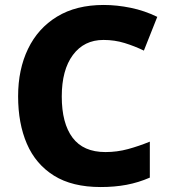

<svg xmlns="http://www.w3.org/2000/svg" viewBox="-20 -744 685 774"><path d="M397 -583Q319 -583 274 -522.5Q229 -462 229 -355Q229 -247 272.5 -189Q316 -131 405 -131Q452 -131 496 -143Q540 -155 584 -173V-28Q538 -8 490 1Q442 10 386 10Q271 10 197.5 -36Q124 -82 88.5 -164Q53 -246 53 -356Q53 -464 93 -547Q133 -630 210 -677Q287 -724 398 -724Q451 -724 507 -712.5Q563 -701 614 -676L560 -540Q523 -558 482.5 -570.5Q442 -583 397 -583Z"/></svg>

Font: Noto Sans Syriac ExtraBold
Style: Regular
Weight: 800
Designer: Patrick Giasson and the Monotype Design Team
Foundry: Monotype Imaging Inc.
Version: Version 3.000; ttfautohint (v1.8.4.7-5d5b)